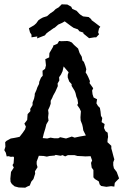

<svg xmlns="http://www.w3.org/2000/svg" viewBox="-24 -867 594 890"><path d="M93 3 63 2 44 -3 31 -14 25 -24 24 -39 27 -70 40 -90 34 -102 39 -110 41 -137 38 -141 26 -140 16 -143 7 -142 3 -159 -4 -171 1 -187 0 -208 6 -214 26 -225 44 -228 59 -231 67 -233 81 -251 92 -267 96 -280 89 -294 102 -311 104 -338 117 -352 116 -362 127 -380V-392L134 -410L137 -425V-432L145 -450L149 -462L157 -478L158 -488L166 -507L174 -516L173 -539L185 -548L189 -564L186 -593L204 -601L205 -621L222 -650L223 -656L242 -664L250 -677L260 -676L288 -677L298 -675L309 -670L319 -659L338 -642L345 -621L355 -604L358 -587L365 -580L372 -561L376 -546L373 -531L379 -522L385 -510L393 -491L391 -482L408 -458L403 -447L405 -430L410 -415L426 -407L423 -388L430 -376L439 -367L442 -350L444 -330L450 -320L447 -301L461 -292L458 -274L465 -259L475 -252L477 -232L475 -222L474 -208L492 -191V-179L496 -165L502 -142L506 -128L501 -115V-101L504 -87L517 -70L528 -40L514 -26L508 -19L506 -2L491 -4L469 -1L445 -5L438 -12L434 -26L416 -37L409 -45V-79L401 -90L398 -112L403 -123L396 -143L372 -142L357 -143L335 -144L321 -148H316H291L278 -142L266 -148L257 -145L234 -149L229 -146L206 -144L193 -141L178 -144L156 -145L146 -118V-106L150 -92L138 -73L139 -62L131 -37L121 -25L114 -7L102 -2ZM195 -225 210 -229 228 -226H246L255 -231L282 -225L309 -234L322 -229L345 -234L374 -239L362 -263L360 -277L357 -290L350 -308L349 -323L351 -351L345 -364L334 -380L338 -388L335 -407L330 -419L326 -436L322 -446L308 -469V-477L297 -489L290 -508V-520L294 -532L271 -559L266 -537L259 -522L250 -509L251 -494L243 -480L244 -468L233 -443L222 -423L218 -413L211 -400V-386L206 -372L199 -357L201 -342L199 -323L201 -308L191 -291L186 -271L179 -248L174 -227ZM148 -689 149 -698 122 -694V-706L115 -717L110 -736L134 -750L144 -759L154 -773L164 -780L175 -786L194 -792L209 -805L224 -815L234 -825L248 -833L262 -847L288 -846L306 -836L311 -826L331 -817L344 -803L350 -798L361 -791L387 -788L399 -778L400 -774L415 -763L441 -743L435 -735L431 -717L435 -708L422 -694H414L389 -690L373 -703L363 -711L362 -716L344 -722L337 -731L317 -738L304 -747L276 -768L264 -761L246 -753L230 -739L224 -736L200 -719L191 -712L184 -703Z"/></svg>

Font: Winky Rough
Style: Regular
Weight: 400
Designer: Simon Atzbach
Foundry: typofactur
Version: Version 1.206